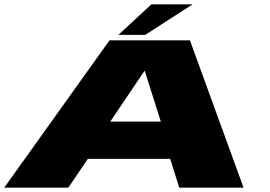

<svg xmlns="http://www.w3.org/2000/svg" viewBox="-24 -861 1240 881"><path d="M-4.5 0H289.5L379 -132H757L798.5 0H1093.5L847.5 -676H478.5ZM482 -303 639 -536H640L714 -303ZM519.5 -701H642.5L859.5 -841H670.5Z"/></svg>

Font: Anybody ExtraExpanded Black
Style: Italic
Weight: 900
Width: 8
Italic angle: -10°
Version: Version 1.113;gftools[0.9.25]